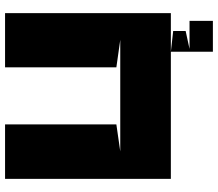

<svg xmlns="http://www.w3.org/2000/svg" viewBox="-70 -608 841 740"><g transform="rotate(-90 350.0 -238.5)"><path d="M136 -195H566L460 -210V-639H669V0H30V-639H240V-210L136 -195ZM600 9V57L531 72H639V162H520V0Z"/></g></svg>

Font: Banana Brick
Style: Regular
Weight: 400
Designer: artmaker
Foundry: artmaker
Version: Version 4.000 2011 initial release